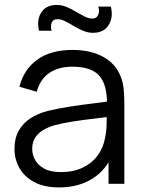

<svg xmlns="http://www.w3.org/2000/svg" viewBox="-20 -762 596 796"><path d="M365.5 -626Q344.5 -626 324.5 -634.5Q304.5 -643 285.8 -654.2Q267 -665.5 250.2 -674Q233.5 -682.5 218.5 -682.5Q199.5 -682.5 194 -667.2Q188.5 -652 194 -634.5H142Q131 -679 151 -710.2Q171 -741.5 215 -741.5Q236.5 -741.5 256.5 -733Q276.5 -724.5 295.2 -713.2Q314 -702 331 -693.5Q348 -685 362.5 -685Q380.5 -685 387 -700Q393.5 -715 387.5 -734.5H439.5Q450.5 -690.5 430.5 -658.2Q410.5 -626 365.5 -626ZM224.5 15Q163.5 15 122.2 -7Q81 -29 60.5 -65.5Q40 -102 40 -145Q40 -189 57.8 -220.2Q75.5 -251.5 106.2 -271.5Q137 -291.5 177.5 -302Q218.5 -312 268.2 -319.8Q318 -327.5 365.8 -333.2Q413.5 -339 449.5 -344.5L423.5 -328.5Q425 -408.5 392.5 -447Q360 -485.5 279.5 -485.5Q224 -485.5 185.8 -460.5Q147.5 -435.5 132 -381.5L60.5 -402.5Q79 -475 135 -515Q191 -555 280.5 -555Q354.5 -555 406.2 -527.2Q458 -499.5 479.5 -447Q489.5 -423.5 492.5 -394.5Q495.5 -365.5 495.5 -335.5V0H430V-135.5L449 -127.5Q421.5 -58 363.5 -21.5Q305.5 15 224.5 15ZM233 -48.5Q284.5 -48.5 323 -67Q361.5 -85.5 385 -117.8Q408.5 -150 415.5 -190.5Q421.5 -216.5 422 -247.8Q422.5 -279 422.5 -294.5L450.5 -280Q413 -275 369.2 -270Q325.5 -265 283.2 -258.5Q241 -252 207 -243Q184 -236.5 162.5 -224.8Q141 -213 127.2 -193.5Q113.5 -174 113.5 -145Q113.5 -121.5 125.2 -99.5Q137 -77.5 163.2 -63Q189.5 -48.5 233 -48.5Z"/></svg>

Font: Manrope ExtraLight
Style: Regular
Weight: 400
Version: Version 4.504